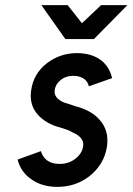

<svg xmlns="http://www.w3.org/2000/svg" viewBox="-20 -720 519 752"><path d="M142 -700 236 -567H348L479 -700H376L301 -629L245 -700ZM419 -414Q408 -461 373 -486Q337 -512 279 -512Q213 -511 162 -471Q111 -431 102 -366Q94 -310 127 -272Q143 -254 166 -240.5Q189 -227 218 -220Q231 -216 242.5 -212Q254 -208 263 -202Q310 -182 306 -149Q302 -119 276 -99Q250 -78 213 -78Q156 -78 140 -128L49 -95Q61 -46 104 -17Q143 11 203 12Q276 12 329 -29Q388 -75 399 -146Q408 -210 369 -252Q338 -288 272 -305Q262 -309 252 -312Q242 -315 232 -318Q191 -335 194 -365Q197 -390 217 -406Q237 -423 268 -423Q291 -423 308 -412Q324 -401 328 -382Z"/></svg>

Font: Unageo
Style: Medium-Italic
Weight: 500
Designer: Richard Sepsi
Foundry: Richard Sepsi
Version: Version 2.000